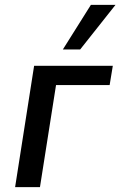

<svg xmlns="http://www.w3.org/2000/svg" viewBox="-20 -768 494 788"><path d="M42 0 120 -498H443L430 -419H210L144 0ZM238 -565 353 -748H454L309 -565Z"/></svg>

Font: Nunito Sans 7pt Condensed SemiBold
Style: Italic
Weight: 600
Width: 3
Italic angle: -9°
Designer: Vernon Adams
Foundry: Vernon Adams
Version: Version 3.101;gftools[0.9.27]